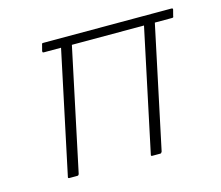

<svg xmlns="http://www.w3.org/2000/svg" viewBox="-78 -602 807 702"><g transform="rotate(-15 325.0 -251.0)"><path d="M103 0Q100 0 99 -1.5Q98 -3 99 -6L197 -468H133Q129 -468 128 -469Q127 -470 127 -474L133 -497Q133 -500 134.5 -501Q136 -502 139 -502H623Q627 -502 628 -501Q629 -500 629 -497L623 -474Q623 -470 621.5 -469Q620 -468 616 -468H552L454 -6Q452 -3 451 -1.5Q450 0 447 0H416Q414 0 413 -1.5Q412 -3 413 -6L511 -468H238L140 -6Q139 -3 137.5 -1.5Q136 0 133 0Z"/></g></svg>

Font: Glory ExtraLight
Style: Italic
Weight: 250
Italic angle: -12°
Version: Version 1.011